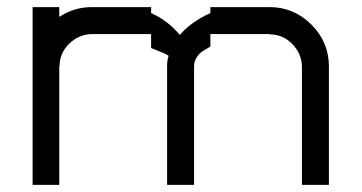

<svg xmlns="http://www.w3.org/2000/svg" viewBox="-20 -520 1018 540"><path d="M238.3 -500H405V-483.3Q451.7 -462.5 485.8 -421.7Q516.7 -458.3 571.7 -483.3V-500H738.3Q806.7 -500 855.8 -450.8Q905 -401.7 905 -333.3V0H829.2V-333.3Q828.3 -369.2 802.1 -396.2Q775.8 -423.3 738.3 -423.3V-424.2H571.7V-389.2Q555.8 -380 548.3 -375Q540.8 -370 533.3 -358.8Q525.8 -347.5 525.8 -333.3V0H450V-340.8Q450.8 -352.5 454.2 -363.3Q445.8 -369.2 405 -385V-424.2H238.3Q201.7 -423.3 174.6 -397.1Q147.5 -370.8 147.5 -333.3H146.7V0H71.7V-500H146.7V-472.5Q188.3 -500 238.3 -500Z"/></svg>

Font: 0xA000-Squarish
Style: Squareish
Weight: 400
Version: Version 0.1